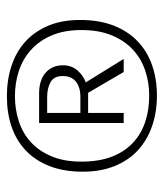

<svg xmlns="http://www.w3.org/2000/svg" viewBox="22 -748 487 572"><g transform="rotate(-90 266.0 -462.5)"><path d="M185 -590H273Q313 -590 335 -570.5Q357 -551 357 -519Q357 -493 341.5 -475.5Q326 -458 306 -451L376 -338H337L275 -444H215V-338H185ZM215 -467H262Q292 -467 308.5 -480.5Q325 -494 325 -519Q325 -546 306.5 -556Q288 -566 263 -566H215ZM492 -468Q492 -411 475.5 -368.5Q459 -326 429 -297Q399 -268 357.5 -253.5Q316 -239 267 -239Q217 -239 175.5 -253.5Q134 -268 104 -295.5Q74 -323 57 -364.5Q40 -406 40 -460Q40 -516 56.5 -558.5Q73 -601 103 -629.5Q133 -658 174 -672Q215 -686 265 -686Q314 -686 356 -672Q398 -658 428 -630.5Q458 -603 475 -562.5Q492 -522 492 -468ZM462 -464Q462 -515 446 -552.5Q430 -590 402.5 -614.5Q375 -639 339.5 -650.5Q304 -662 265 -662Q226 -662 190.5 -650.5Q155 -639 128.5 -615Q102 -591 86 -553.5Q70 -516 70 -464Q70 -412 84.5 -374Q99 -336 125.5 -311Q152 -286 188 -274Q224 -262 267 -262Q306 -262 341.5 -274Q377 -286 403.5 -310.5Q430 -335 446 -373Q462 -411 462 -464Z"/></g></svg>

Font: Ek Mukta ExtraLight
Style: Regular
Weight: 275
Designer: Girish Dalvi and Yashodeep Gholap
Foundry: Ek Type
Version: Version 2.538;PS 1.002;hotconv 16.6.51;makeotf.lib2.5.65220;